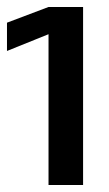

<svg xmlns="http://www.w3.org/2000/svg" viewBox="-24 -1080 313 550"><path d="M115 -1060H214V-550H115V-982L-4 -934V-1015Z"/></svg>

Font: Matangi Black
Style: Regular
Weight: 900
Designer: Prashant Pant
Foundry: The Graphic Ant
Version: Version 3.002